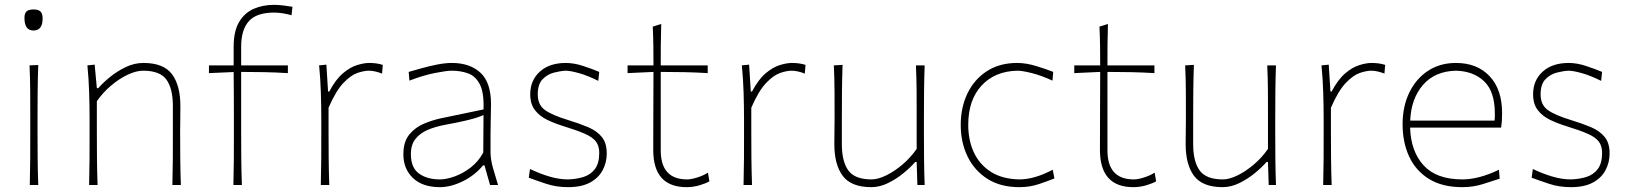

<svg xmlns="http://www.w3.org/2000/svg" viewBox="-20 -764 6725 793"><path d="M103 0Q104.5 -56.5 104.8 -108.5Q105 -160.5 105 -221V-271Q105 -332 104.8 -385Q104.5 -438 102 -494L138 -495.5Q136 -439 135.5 -385.5Q135 -332 135 -271V-221Q135 -160.5 135.5 -108.5Q136 -56.5 138 0ZM118 -638Q81 -638 81 -690Q81 -709.5 90 -717.2Q99 -725 119 -725Q138.5 -725 147.2 -716.5Q156 -708 156 -687Q156 -638 118 -638Z M348 0Q349.5 -56.5 349.8 -108.5Q350 -160.5 350 -221V-271Q350 -324.5 348.2 -381.5Q346.5 -438.5 341 -494L371 -497L380 -400H386Q404 -421 433.5 -445.2Q463 -469.5 499 -486.8Q535 -504 572 -504Q655.5 -504 690.2 -457.8Q725 -411.5 725 -326Q725 -294 724.5 -267.2Q724 -240.5 724 -221Q724 -160.5 724.5 -108.5Q725 -56.5 727 0H692Q693.5 -56.5 693.8 -108.5Q694 -160.5 694 -221V-326Q694 -398 667.5 -435Q641 -472 571 -472Q542.5 -472 507.5 -455.5Q472.5 -439 438.8 -410.5Q405 -382 380 -346V-221Q380 -160.5 380.5 -108.5Q381 -56.5 383 0Z M944 0Q945.5 -56.5 945.8 -108.5Q946 -160.5 946 -221V-270Q946 -314.5 945.8 -361.8Q945.5 -409 945 -466.5L843 -462V-494H945Q945 -512 945 -531.2Q945 -550.5 945 -571Q945 -635 967.5 -673Q990 -711 1027.8 -727.5Q1065.5 -744 1112 -744Q1130 -744 1152 -741.2Q1174 -738.5 1188 -736L1184 -701Q1169 -705.5 1149.5 -708.8Q1130 -712 1112 -712Q1039.5 -712 1007.8 -676.5Q976 -641 976 -571V-494H1169V-462Q1120 -465 1072 -466Q1024 -467 976 -467V-221Q976 -160.5 976.5 -108.5Q977 -56.5 979 0Z M1305 0Q1306.5 -56.5 1306.8 -108.5Q1307 -160.5 1307 -221V-271Q1307 -324.5 1305.2 -381.5Q1303.5 -438.5 1298 -494L1328 -497L1335 -386H1340Q1366 -435.5 1396 -461Q1426 -486.5 1454.8 -495.2Q1483.5 -504 1505 -504Q1521 -504 1534.8 -502Q1548.5 -500 1561 -496L1558 -460Q1544.5 -465.5 1530.2 -468.8Q1516 -472 1503 -472Q1484 -472 1456.5 -462.8Q1429 -453.5 1398 -421Q1367 -388.5 1337 -319V-221Q1337 -160.5 1337.5 -108.5Q1338 -56.5 1340 0Z M1797 9Q1725 9 1685.5 -28.8Q1646 -66.5 1646 -127Q1646 -179 1671 -209Q1696 -239 1732.8 -254Q1769.5 -269 1804 -276L1977 -312Q1979.5 -381 1962 -415.2Q1944.5 -449.5 1913.8 -460.8Q1883 -472 1846 -472Q1824.5 -472 1776.2 -462.5Q1728 -453 1671 -431L1668 -467Q1690 -473.5 1721.5 -482.2Q1753 -491 1786 -497.5Q1819 -504 1846 -504Q1920.5 -504 1964.2 -463.8Q2008 -423.5 2008 -334Q2008 -313 2007 -279.2Q2006 -245.5 2006 -211V-137Q2006 -107 2015.2 -73.5Q2024.5 -40 2037 0H2004L1981 -81H1975Q1941.5 -40 1891.8 -15.5Q1842 9 1797 9ZM1797 -23Q1823 -23 1857 -35Q1891 -47 1923.2 -71.5Q1955.5 -96 1976 -134L1977 -289Q1967.5 -284.5 1951.5 -279Q1935.5 -273.5 1904 -266Q1872.5 -258.5 1816 -248Q1778.5 -241 1747 -227.8Q1715.5 -214.5 1696.2 -190.5Q1677 -166.5 1677 -128Q1677 -71 1710.8 -47Q1744.5 -23 1797 -23Z M2326 9Q2277.5 9 2235.5 -5Q2193.5 -19 2164 -30L2169 -66Q2211 -46 2250.5 -34.5Q2290 -23 2326 -23Q2361 -24 2390.2 -33.2Q2419.5 -42.5 2437.2 -66Q2455 -89.5 2455 -133Q2455 -161.5 2441.2 -179.5Q2427.5 -197.5 2395 -211.8Q2362.5 -226 2307 -243Q2271.5 -254 2240.2 -269Q2209 -284 2189.5 -309Q2170 -334 2170 -375Q2170 -432 2209.5 -468Q2249 -504 2317 -504Q2351.5 -504 2389.8 -491.2Q2428 -478.5 2455 -467L2451 -430Q2407 -452 2371 -462Q2335 -472 2317 -472Q2294.5 -471 2267.5 -464Q2240.5 -457 2220.8 -436.5Q2201 -416 2201 -374Q2201 -331.5 2230.2 -310Q2259.5 -288.5 2327 -268Q2373 -254 2409 -238.8Q2445 -223.5 2465.5 -198.5Q2486 -173.5 2486 -130Q2486 -93 2469.2 -61.2Q2452.5 -29.5 2417.2 -10.2Q2382 9 2326 9Z M2816 9Q2678 9 2678 -145Q2678 -242.5 2678.5 -328.8Q2679 -415 2679 -467L2572 -462V-494H2679Q2679 -536 2678.5 -574.2Q2678 -612.5 2676 -654L2711 -665Q2709.5 -615.5 2709.2 -578Q2709 -540.5 2709 -494H2903V-462Q2855 -465 2805.8 -466Q2756.5 -467 2709 -467V-143Q2709 -23 2818 -23Q2834.5 -23 2860 -31Q2885.5 -39 2904 -51L2910 -15Q2897.5 -7.5 2870.8 0.8Q2844 9 2816 9Z M3051 0Q3052.5 -56.5 3052.8 -108.5Q3053 -160.5 3053 -221V-271Q3053 -324.5 3051.2 -381.5Q3049.5 -438.5 3044 -494L3074 -497L3081 -386H3086Q3112 -435.5 3142 -461Q3172 -486.5 3200.8 -495.2Q3229.5 -504 3251 -504Q3267 -504 3280.8 -502Q3294.5 -500 3307 -496L3304 -460Q3290.5 -465.5 3276.2 -468.8Q3262 -472 3249 -472Q3230 -472 3202.5 -462.8Q3175 -453.5 3144 -421Q3113 -388.5 3083 -319V-221Q3083 -160.5 3083.5 -108.5Q3084 -56.5 3086 0Z M3579 9Q3496 9 3461 -37.2Q3426 -83.5 3426 -169Q3426 -201.5 3426.5 -225.5Q3427 -249.5 3427 -271Q3427 -332 3426.8 -385Q3426.5 -438 3424 -494L3460 -496Q3458 -440 3457.5 -386Q3457 -332 3457 -271V-169Q3457 -97 3483.8 -60Q3510.5 -23 3580 -23Q3606 -23 3640 -39.5Q3674 -56 3707.5 -84.5Q3741 -113 3766 -149V-271Q3766 -332 3765.8 -385Q3765.5 -438 3763 -494H3799Q3797 -438 3796.5 -385Q3796 -332 3796 -271V-221Q3796 -160.5 3796.5 -108.5Q3797 -56.5 3799 0H3769L3766 -95H3760Q3742 -74 3712.8 -49.8Q3683.5 -25.5 3648.5 -8.2Q3613.5 9 3579 9Z M4190 9Q4112.5 9 4058.5 -25.2Q4004.5 -59.5 3976.2 -117.8Q3948 -176 3948 -248Q3948 -320.5 3976 -378.5Q4004 -436.5 4056.2 -470.2Q4108.5 -504 4181 -504Q4218 -504 4259.8 -491.2Q4301.5 -478.5 4330 -467L4327 -431Q4279 -453 4240.2 -462.5Q4201.5 -472 4182 -472Q4089 -470 4034 -410.5Q3979 -351 3979 -248Q3979 -185 4002.2 -134.8Q4025.5 -84.5 4072.2 -54.5Q4119 -24.5 4190 -23Q4252.5 -23 4328 -63L4335 -27Q4309 -16.5 4271.2 -3.8Q4233.5 9 4190 9Z M4661 9Q4523 9 4523 -145Q4523 -242.5 4523.5 -328.8Q4524 -415 4524 -467L4417 -462V-494H4524Q4524 -536 4523.5 -574.2Q4523 -612.5 4521 -654L4556 -665Q4554.5 -615.5 4554.2 -578Q4554 -540.5 4554 -494H4748V-462Q4700 -465 4650.8 -466Q4601.5 -467 4554 -467V-143Q4554 -23 4663 -23Q4679.5 -23 4705 -31Q4730.5 -39 4749 -51L4755 -15Q4742.5 -7.5 4715.8 0.8Q4689 9 4661 9Z M5030 9Q4947 9 4912 -37.2Q4877 -83.5 4877 -169Q4877 -201.5 4877.5 -225.5Q4878 -249.5 4878 -271Q4878 -332 4877.8 -385Q4877.5 -438 4875 -494L4911 -496Q4909 -440 4908.5 -386Q4908 -332 4908 -271V-169Q4908 -97 4934.8 -60Q4961.5 -23 5031 -23Q5057 -23 5091 -39.5Q5125 -56 5158.5 -84.5Q5192 -113 5217 -149V-271Q5217 -332 5216.8 -385Q5216.5 -438 5214 -494H5250Q5248 -438 5247.5 -385Q5247 -332 5247 -271V-221Q5247 -160.5 5247.5 -108.5Q5248 -56.5 5250 0H5220L5217 -95H5211Q5193 -74 5163.8 -49.8Q5134.5 -25.5 5099.5 -8.2Q5064.5 9 5030 9Z M5445 0Q5446.5 -56.5 5446.8 -108.5Q5447 -160.5 5447 -221V-271Q5447 -324.5 5445.2 -381.5Q5443.5 -438.5 5438 -494L5468 -497L5475 -386H5480Q5506 -435.5 5536 -461Q5566 -486.5 5594.8 -495.2Q5623.5 -504 5645 -504Q5661 -504 5674.8 -502Q5688.5 -500 5701 -496L5698 -460Q5684.5 -465.5 5670.2 -468.8Q5656 -472 5643 -472Q5624 -472 5596.5 -462.8Q5569 -453.5 5538 -421Q5507 -388.5 5477 -319V-221Q5477 -160.5 5477.5 -108.5Q5478 -56.5 5480 0Z M6020 9Q5937 9 5882.2 -24.8Q5827.5 -58.5 5800.2 -117.2Q5773 -176 5773 -251Q5773 -324.5 5800.8 -381.8Q5828.5 -439 5878 -471.5Q5927.5 -504 5993 -504Q6081 -504 6132.5 -449.2Q6184 -394.5 6184 -297Q6184 -262.5 6180 -237H5804Q5807 -138.5 5860 -80.8Q5913 -23 6020 -23Q6088 -23 6171 -63L6174 -26Q6145.5 -16.5 6105 -3.8Q6064.5 9 6020 9ZM5994 -472Q5906 -470 5857 -413Q5808 -356 5804.5 -266H6153Q6154 -273.5 6154 -280.8Q6154 -288 6154 -295Q6154 -386 6110 -428Q6066 -470 5994 -472Z M6468 9Q6419.5 9 6377.5 -5Q6335.5 -19 6306 -30L6311 -66Q6353 -46 6392.5 -34.5Q6432 -23 6468 -23Q6503 -24 6532.2 -33.2Q6561.5 -42.5 6579.2 -66Q6597 -89.5 6597 -133Q6597 -161.5 6583.2 -179.5Q6569.5 -197.5 6537 -211.8Q6504.5 -226 6449 -243Q6413.5 -254 6382.2 -269Q6351 -284 6331.5 -309Q6312 -334 6312 -375Q6312 -432 6351.5 -468Q6391 -504 6459 -504Q6493.5 -504 6531.8 -491.2Q6570 -478.5 6597 -467L6593 -430Q6549 -452 6513 -462Q6477 -472 6459 -472Q6436.5 -471 6409.5 -464Q6382.5 -457 6362.8 -436.5Q6343 -416 6343 -374Q6343 -331.5 6372.2 -310Q6401.5 -288.5 6469 -268Q6515 -254 6551 -238.8Q6587 -223.5 6607.5 -198.5Q6628 -173.5 6628 -130Q6628 -93 6611.2 -61.2Q6594.5 -29.5 6559.2 -10.2Q6524 9 6468 9Z"/></svg>

Font: Commissioner Flair Thin
Style: Regular
Weight: 100
Designer: Kostas Bartsokas
Foundry: Kostas Bartsokas
Version: Version 1.000; ttfautohint (v1.8.3)